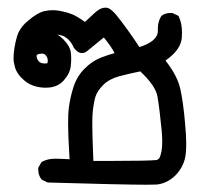

<svg xmlns="http://www.w3.org/2000/svg" viewBox="-20 -308 540 512"><path d="M400.9 -224.6V-231.9Q400.9 -249.5 409.2 -263.7L410.2 -265.1L411.1 -266.1Q420.9 -273.4 434.6 -273.4Q436 -273.4 439.5 -273.4L456.1 -265.6L457 -263.2Q465.3 -245.6 465.3 -221.7Q465.3 -214.8 464.8 -207Q461.9 -174.8 421.4 -146.5Q453.1 -106 460.9 -70.6Q468.8 -35.2 473.6 22Q476.6 53.7 476.6 74.2Q476.6 101.1 473.1 115.2Q466.8 140.1 447.8 159.7Q425.8 181.2 397.9 184.1Q391.1 184.6 370.1 184.6Q309.6 184.6 107.4 178.7L91.8 171.4L90.3 169.9Q82 159.2 82 144.5Q82 143.1 82 139.2L90.8 124Q100.1 119.1 108.4 117.2Q116.7 115.2 128.2 115.2Q139.6 115.2 165.5 116.7Q161.6 52.7 161.6 23.7Q161.6 -5.4 163.1 -17.1Q167 -48.8 176.3 -76.9Q185.5 -105 205.8 -125.2Q226.1 -145.5 249 -154.3Q266.6 -161.1 285.6 -166.5Q275.4 -186 256.8 -208L214.8 -173.8Q207 -166.5 198.7 -166.5Q187 -166.5 176.8 -180.7Q168 -202.1 149.9 -211.4Q142.1 -214.8 133.3 -215.8Q141.6 -210.4 149.4 -202.6Q166.5 -185.1 168.9 -168Q170.9 -151.4 168.7 -131.6Q166.5 -111.8 148.9 -92.3Q131.8 -74.2 103 -74.2Q99.6 -74.2 96.7 -74.2Q64.5 -76.2 44.4 -93.8Q24.4 -110.8 19.5 -130.4Q16.1 -142.1 16.1 -152.3Q16.1 -178.2 25.4 -210.9Q30.3 -229 46.9 -245.6L55.7 -253.4Q79.6 -273.9 98.1 -278.3Q109.9 -280.8 119.1 -280.8Q128.4 -280.8 135.3 -279.8Q142.1 -278.8 147.9 -277.3Q159.7 -274.9 172.6 -269.8Q185.5 -264.6 206.5 -249.5L233.4 -274.4Q248 -287.6 260.7 -287.6Q268.6 -287.6 275.4 -282.5Q282.2 -277.3 289.6 -268.6Q302.2 -253.4 321.5 -226.6Q340.8 -199.7 351.6 -182.6Q373 -188.5 387.7 -200.2L391.1 -203.6Q400.9 -213.4 400.9 -224.6ZM278.3 121.1Q376.5 121.1 398.4 118.7L404.3 114.7Q412.6 100.1 412.6 69.8Q412.6 56.2 411.1 39.6Q405.3 -19.5 399.9 -50.8Q395 -79.1 354 -117.7Q323.2 -111.3 297.4 -104.5Q271 -97.2 255.1 -81.3Q239.3 -65.4 234.4 -49.8Q229.5 -32.7 227.1 -7.8Q226.1 0 226.1 25.9Q226.1 51.8 229 121.1Q255.9 121.1 278.3 121.1ZM106 -139.2Q107.4 -142.6 107.4 -145.5Q107.4 -148.4 106.9 -151.4Q104.5 -159.2 99.1 -163.1Q96.2 -165 92.3 -165Q88.4 -165 84 -164.1Q78.1 -162.6 77.6 -159.7Q77.6 -159.2 77.6 -158.7Q77.6 -158.2 77.9 -155.8Q78.1 -153.3 79.6 -150.1Q81.1 -147 82.5 -145.5Q84.5 -143.6 85.4 -142.6Q90.3 -138.7 100.6 -138.7Q103 -138.7 106 -139.2Z"/></svg>

Font: Bakudai
Style: Bold
Weight: 700
Version: Version 1.48